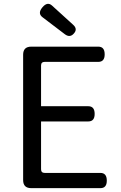

<svg xmlns="http://www.w3.org/2000/svg" viewBox="-20 -976 628 996"><path d="M142 0Q100 0 100 -42V-692Q100 -734 142 -734H490Q523 -734 523 -694Q523 -655 490 -655H212Q193 -655 193 -636V-425H438Q471 -425 471 -385Q471 -346 438 -346H193V-98Q193 -79 212 -79H501Q534 -79 534 -39Q534 0 501 0ZM363 -802Q343 -779 317 -798L200 -887Q174 -907 200 -938Q226 -969 250 -947L360 -847Q384 -825 363 -802Z"/></svg>

Font: Swei Gothic CJK TC Regular
Style: Regular
Weight: 400
Version: Version 2.129